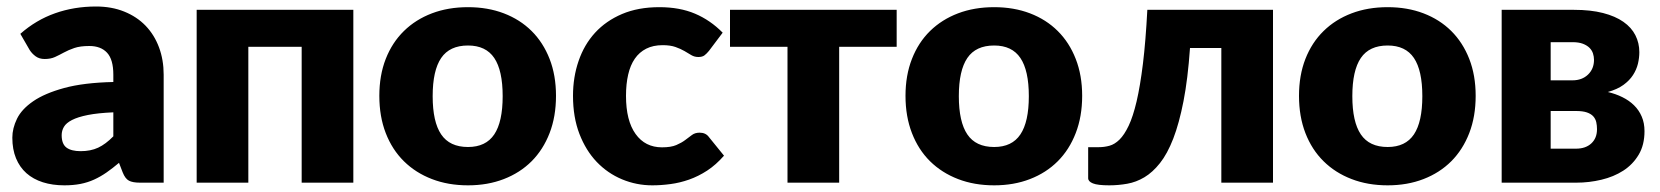

<svg xmlns="http://www.w3.org/2000/svg" viewBox="-20 -548 4980 576"><path d="M320 -211Q273.5 -209 243.5 -203Q213.5 -197 196 -188Q178.5 -179 171.8 -167.5Q165 -156 165 -142.5Q165 -116 179.5 -105.2Q194 -94.5 222 -94.5Q252 -94.5 274.5 -105Q297 -115.5 320 -139ZM41 -446.5Q88 -488 145.2 -508.2Q202.5 -528.5 268 -528.5Q315 -528.5 352.8 -513.2Q390.5 -498 416.8 -470.8Q443 -443.5 457 -406Q471 -368.5 471 -324V0H400Q378 0 366.8 -6Q355.5 -12 348 -31L337 -59.5Q317.5 -43 299.5 -30.5Q281.5 -18 262.2 -9.2Q243 -0.5 221.2 3.8Q199.5 8 173 8Q137.5 8 108.5 -1.2Q79.5 -10.5 59.2 -28.5Q39 -46.5 28 -73.2Q17 -100 17 -135Q17 -163 31 -191.8Q45 -220.5 79.5 -244.2Q114 -268 172.5 -284Q231 -300 320 -302V-324Q320 -369.5 301.2 -389.8Q282.5 -410 248 -410Q220.5 -410 203 -404Q185.5 -398 171.8 -390.5Q158 -383 145 -377Q132 -371 114 -371Q98 -371 87 -379Q76 -387 69 -398Z M1040 0H885V-407.5H725V0H570V-518.5H1040Z M1384 -526.5Q1443 -526.5 1491.5 -508Q1540 -489.5 1574.8 -455Q1609.5 -420.5 1628.8 -371.2Q1648 -322 1648 -260.5Q1648 -198.5 1628.8 -148.8Q1609.5 -99 1574.8 -64.2Q1540 -29.5 1491.5 -10.8Q1443 8 1384 8Q1324.5 8 1275.8 -10.8Q1227 -29.5 1191.8 -64.2Q1156.5 -99 1137.2 -148.8Q1118 -198.5 1118 -260.5Q1118 -322 1137.2 -371.2Q1156.5 -420.5 1191.8 -455Q1227 -489.5 1275.8 -508Q1324.5 -526.5 1384 -526.5ZM1384 -107Q1437.5 -107 1462.8 -144.8Q1488 -182.5 1488 -259.5Q1488 -336.5 1462.8 -374Q1437.5 -411.5 1384 -411.5Q1329 -411.5 1303.5 -374Q1278 -336.5 1278 -259.5Q1278 -182.5 1303.5 -144.8Q1329 -107 1384 -107Z M2107 -395.5Q2100 -387 2093.5 -382Q2087 -377 2075 -377Q2063.5 -377 2054.2 -382.5Q2045 -388 2033.5 -394.8Q2022 -401.5 2006.5 -407Q1991 -412.5 1968 -412.5Q1939.5 -412.5 1918.8 -402Q1898 -391.5 1884.5 -372Q1871 -352.5 1864.5 -324.2Q1858 -296 1858 -260.5Q1858 -186 1886.8 -146Q1915.5 -106 1966 -106Q1993 -106 2008.8 -112.8Q2024.5 -119.5 2035.5 -127.8Q2046.5 -136 2055.8 -143Q2065 -150 2079 -150Q2097.5 -150 2107 -136.5L2152 -81Q2128 -53.5 2101.5 -36.2Q2075 -19 2047.2 -9.2Q2019.5 0.5 1991.5 4.2Q1963.5 8 1937 8Q1889.5 8 1846.2 -10Q1803 -28 1770.2 -62.2Q1737.5 -96.5 1718.2 -146.5Q1699 -196.5 1699 -260.5Q1699 -316.5 1715.8 -365.2Q1732.5 -414 1765.2 -449.8Q1798 -485.5 1846.2 -506Q1894.5 -526.5 1958 -526.5Q2019 -526.5 2065 -507Q2111 -487.5 2148 -450Z M2670 -407.5H2497.5V0H2342.5V-407.5H2170V-518.5H2670Z M2962.5 -526.5Q3021.5 -526.5 3070 -508Q3118.5 -489.5 3153.2 -455Q3188 -420.5 3207.2 -371.2Q3226.5 -322 3226.5 -260.5Q3226.5 -198.5 3207.2 -148.8Q3188 -99 3153.2 -64.2Q3118.5 -29.5 3070 -10.8Q3021.5 8 2962.5 8Q2903 8 2854.2 -10.8Q2805.5 -29.5 2770.2 -64.2Q2735 -99 2715.8 -148.8Q2696.5 -198.5 2696.5 -260.5Q2696.5 -322 2715.8 -371.2Q2735 -420.5 2770.2 -455Q2805.5 -489.5 2854.2 -508Q2903 -526.5 2962.5 -526.5ZM2962.5 -107Q3016 -107 3041.2 -144.8Q3066.5 -182.5 3066.5 -259.5Q3066.5 -336.5 3041.2 -374Q3016 -411.5 2962.5 -411.5Q2907.5 -411.5 2882 -374Q2856.5 -336.5 2856.5 -259.5Q2856.5 -182.5 2882 -144.8Q2907.5 -107 2962.5 -107Z M3799 0H3644V-404H3550Q3543.5 -311 3530.5 -244.5Q3517.5 -178 3499.8 -132.2Q3482 -86.5 3460 -58.8Q3438 -31 3413.2 -16.2Q3388.5 -1.5 3361.8 3.2Q3335 8 3307.5 8Q3273 8 3258.8 2.2Q3244.5 -3.5 3244.5 -13.5V-106.5H3277Q3293 -106.5 3308.5 -110.8Q3324 -115 3338.5 -129.2Q3353 -143.5 3366 -170.8Q3379 -198 3389.8 -243.8Q3400.5 -289.5 3408.8 -356.8Q3417 -424 3422 -518.5H3799Z M4143 -526.5Q4202 -526.5 4250.5 -508Q4299 -489.5 4333.8 -455Q4368.5 -420.5 4387.8 -371.2Q4407 -322 4407 -260.5Q4407 -198.5 4387.8 -148.8Q4368.5 -99 4333.8 -64.2Q4299 -29.5 4250.5 -10.8Q4202 8 4143 8Q4083.5 8 4034.8 -10.8Q3986 -29.5 3950.8 -64.2Q3915.5 -99 3896.2 -148.8Q3877 -198.5 3877 -260.5Q3877 -322 3896.2 -371.2Q3915.5 -420.5 3950.8 -455Q3986 -489.5 4034.8 -508Q4083.5 -526.5 4143 -526.5ZM4143 -107Q4196.5 -107 4221.8 -144.8Q4247 -182.5 4247 -259.5Q4247 -336.5 4221.8 -374Q4196.5 -411.5 4143 -411.5Q4088 -411.5 4062.5 -374Q4037 -336.5 4037 -259.5Q4037 -182.5 4062.5 -144.8Q4088 -107 4143 -107Z M4708 -102Q4737 -102 4754 -117.8Q4771 -133.5 4771 -160.5Q4771 -171.5 4768.8 -181.5Q4766.5 -191.5 4759.8 -199Q4753 -206.5 4740.5 -210.8Q4728 -215 4708 -215H4632V-102ZM4632 -421.5V-307H4697.5Q4726 -307 4744 -324.2Q4762 -341.5 4762 -368.5Q4762 -378 4759 -387.5Q4756 -397 4748.5 -404.5Q4741 -412 4728.5 -416.8Q4716 -421.5 4697.5 -421.5ZM4702 -518.5Q4752 -518.5 4789 -509Q4826 -499.5 4850.2 -482.5Q4874.5 -465.5 4886.2 -442.2Q4898 -419 4898 -391.5Q4898 -374.5 4893.8 -356.8Q4889.5 -339 4879 -322.8Q4868.5 -306.5 4850.2 -293.2Q4832 -280 4803.5 -272Q4827 -266.5 4847.2 -256.5Q4867.5 -246.5 4882.2 -232Q4897 -217.5 4905.2 -198.2Q4913.5 -179 4913.5 -154.5Q4913.5 -113 4896 -83.8Q4878.5 -54.5 4849.8 -36Q4821 -17.5 4784.2 -8.8Q4747.5 0 4709 0H4485V-518.5Z"/></svg>

Font: Lato 2
Style: Regular
Weight: 900
Designer: Lukasz Dziedzic with Adam Twardoch and Botio Nikoltchev
Foundry: tyPoland Lukasz Dziedzic
Version: Version 2.015; 2015-08-06; http://www.latofonts.com/